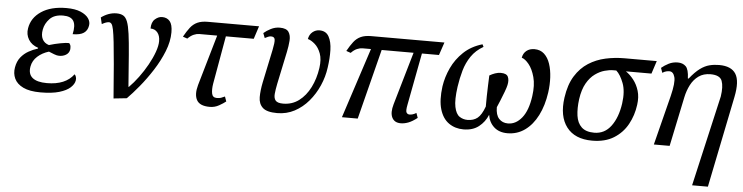

<svg xmlns="http://www.w3.org/2000/svg" viewBox="-47 -770 4781 1235"><g transform="rotate(5 2343.5 -153.0)"><path d="M219 10Q149 10 107.5 -10Q66 -30 50.5 -63.5Q35 -97 42 -136Q49 -176 70 -202Q91 -228 119.5 -244Q148 -260 178 -269L180 -274Q137 -288 117 -321Q97 -354 104 -394Q115 -462 177 -503.5Q239 -545 339 -545Q395 -545 430.5 -530Q466 -515 482 -492Q498 -469 493 -444Q488 -413 464.5 -397Q441 -381 393 -381Q406 -439 389 -467Q372 -495 322 -495Q265 -495 235.5 -464Q206 -433 199 -394Q192 -357 204.5 -332Q217 -307 247 -298Q283 -309 320.5 -316Q358 -323 376 -322Q385 -312 386 -300.5Q387 -289 386 -281Q382 -258 362 -246Q342 -234 316 -235Q304 -235 286 -242Q268 -249 251 -256Q208 -243 178 -216Q148 -189 141 -151Q132 -102 161.5 -77.5Q191 -53 255 -53Q375 -53 428 -125Q434 -120 437.5 -109.5Q441 -99 439 -86Q435 -62 411 -40Q387 -18 340 -4Q293 10 219 10Z M564 -504Q612 -539 663 -539Q689 -539 706 -529.5Q723 -520 733.5 -493Q744 -466 751 -414.5Q758 -363 764.5 -280Q771 -197 780 -75H783Q813 -105 843 -145.5Q873 -186 897.5 -230Q922 -274 936.5 -314.5Q951 -355 951 -385Q951 -420 934 -440.5Q917 -461 889 -461Q889 -502 911 -521.5Q933 -541 957 -541Q989 -541 1007 -519.5Q1025 -498 1025 -448Q1025 -389 999.5 -325Q974 -261 934.5 -199.5Q895 -138 852.5 -86.5Q810 -35 776 -1L691 8Q681 -124 673.5 -212Q666 -300 660 -353Q654 -406 648.5 -433Q643 -460 636 -469Q629 -478 619 -478Q602 -478 574 -462Z M1312 8Q1247 8 1227.5 -28Q1208 -64 1225 -125L1320 -453H1204Q1188 -453 1169 -445Q1150 -437 1130 -417L1101 -427Q1121 -463 1140 -487.5Q1159 -512 1185.5 -524Q1212 -536 1252 -536H1583L1556 -453H1376L1321 -142Q1315 -105 1320 -79Q1325 -53 1352 -53Q1369 -53 1379 -56.5Q1389 -60 1404 -67L1415 -36Q1399 -23 1371.5 -7.5Q1344 8 1312 8Z M1747 10Q1680 10 1653.5 -15Q1627 -40 1627 -82.5Q1627 -125 1638 -179L1683 -393Q1693 -441 1690.5 -459.5Q1688 -478 1666 -478Q1657 -478 1647 -474Q1637 -470 1626 -464L1614 -495Q1632 -511 1659.5 -525Q1687 -539 1717 -539Q1760 -539 1774.5 -517Q1789 -495 1786.5 -460.5Q1784 -426 1776 -388L1732 -179Q1724 -140 1721.5 -112Q1719 -84 1731.5 -69Q1744 -54 1780 -54Q1838 -54 1882 -87Q1926 -120 1954.5 -176.5Q1983 -233 1993 -303Q2001 -359 1987 -396.5Q1973 -434 1949 -455Q1925 -476 1903 -482Q1908 -511 1928 -527.5Q1948 -544 1973 -544Q2015 -544 2033.5 -510.5Q2052 -477 2053.5 -424Q2055 -371 2046 -310Q2038 -250 2013 -193Q1988 -136 1949 -90Q1910 -44 1859 -17Q1808 10 1747 10Z M2165 0 2313 -453H2258Q2242 -453 2223 -445Q2204 -437 2185 -417L2156 -427Q2176 -463 2195 -487.5Q2214 -512 2240.5 -524Q2267 -536 2307 -536H2780L2752 -453H2642L2578 -116Q2570 -76 2577 -65.5Q2584 -55 2596 -55Q2606 -55 2616.5 -58Q2627 -61 2640 -69L2651 -38Q2619 -13 2593.5 -3.5Q2568 6 2545 6Q2504 6 2488.5 -25.5Q2473 -57 2489 -112L2588 -453H2382L2267 0Z M2792 -254Q2801 -315 2828.5 -374Q2856 -433 2904.5 -479Q2953 -525 3025 -546L3033 -530Q2984 -502 2955 -459.5Q2926 -417 2911.5 -366Q2897 -315 2889 -260Q2877 -174 2886.5 -129Q2896 -84 2919 -68.5Q2942 -53 2971 -53Q3010 -53 3035.5 -73.5Q3061 -94 3081 -149Q3081 -179 3081.5 -215Q3082 -251 3083.5 -286.5Q3085 -322 3086 -350Q3103 -360 3121.5 -366.5Q3140 -373 3159 -373Q3196 -373 3205.5 -352Q3215 -331 3208 -299Q3205 -284 3194 -254.5Q3183 -225 3171 -196Q3159 -167 3152 -151Q3152 -101 3174 -77Q3196 -53 3232 -53Q3283 -53 3321.5 -100.5Q3360 -148 3373 -242Q3383 -313 3369 -364.5Q3355 -416 3330.5 -446Q3306 -476 3284 -482Q3289 -511 3309.5 -527.5Q3330 -544 3361 -544Q3399 -544 3424 -521Q3449 -498 3462 -459Q3475 -420 3477.5 -372Q3480 -324 3473 -274Q3461 -189 3428.5 -125Q3396 -61 3346.5 -25.5Q3297 10 3234 10Q3180 10 3147 -20Q3114 -50 3107 -98Q3088 -51 3049 -20.5Q3010 10 2950 10Q2896 10 2855.5 -18.5Q2815 -47 2797.5 -105.5Q2780 -164 2792 -254Z M3781 10Q3669 10 3616 -59.5Q3563 -129 3580 -250Q3592 -335 3626.5 -390.5Q3661 -446 3711 -478Q3761 -510 3820.5 -523Q3880 -536 3943 -536H4151L4124 -453H3959Q3986 -435 4009.5 -405Q4033 -375 4045 -335Q4057 -295 4050 -245Q4041 -176 4009 -118Q3977 -60 3920.5 -25Q3864 10 3781 10ZM3790 -42Q3857 -42 3898.5 -98Q3940 -154 3953 -245Q3964 -324 3944 -376.5Q3924 -429 3897 -453H3877Q3853 -453 3822 -444.5Q3791 -436 3760.5 -414Q3730 -392 3707 -352Q3684 -312 3675 -249Q3667 -189 3673.5 -142Q3680 -95 3708 -68.5Q3736 -42 3790 -42Z M4447 240 4581 -345Q4591 -410 4577.5 -446Q4564 -482 4503 -482Q4458 -482 4426.5 -459.5Q4395 -437 4376 -400Q4357 -363 4348 -320L4281 0H4179L4260 -320Q4282 -409 4272.5 -443.5Q4263 -478 4238 -478Q4229 -478 4218 -475.5Q4207 -473 4193 -464L4182 -495Q4202 -512 4228.5 -525.5Q4255 -539 4287 -539Q4319 -539 4338.5 -520Q4358 -501 4360 -442H4365Q4400 -486 4430.5 -508.5Q4461 -531 4491 -538.5Q4521 -546 4553 -546Q4632 -546 4661 -499.5Q4690 -453 4669 -350L4549 240Z"/></g></svg>

Font: NotoSerif-Italic
Style: Regular
Weight: 400
Italic angle: -12°
Designer: Monotype Design Team
Foundry: Monotype Imaging Inc.
Version: Version 2.007; ttfautohint (v1.8) -l 8 -r 50 -G 200 -x 14 -D